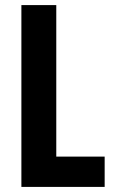

<svg xmlns="http://www.w3.org/2000/svg" viewBox="-20 -734 446 754"><path d="M64 0V-714H201V-119H391V0Z"/></svg>

Font: Noto Sans ExtraCondensed
Style: Bold
Weight: 700
Width: 2
Designer: Monotype Design Team
Foundry: Monotype Imaging Inc.
Version: Version 2.013; ttfautohint (v1.8.4.7-5d5b)